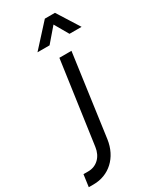

<svg xmlns="http://www.w3.org/2000/svg" viewBox="-358 -849 903 1101"><g transform="rotate(-30 94.0 -298.5)"><path d="M14 -634H94L173 -726L226 -634H306L214 -780H147ZM-118 183H-86C16 183 96 111 112 -2L187 -544H107L30 2C22 62 -19 103 -75 103H-107Z"/></g></svg>

Font: Mohave
Style: Italic
Weight: 400
Italic angle: -8°
Designer: Gumpita Rahayu
Foundry: Tokotype
Version: Version 2.002;PS 002.002;hotconv 1.0.88;makeotf.lib2.5.64775